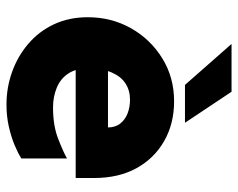

<svg xmlns="http://www.w3.org/2000/svg" viewBox="-92 -641 748 604"><g transform="rotate(90 282.0 -339.0)"><path d="M308.6 14.6Q255.9 14.6 206.5 -2.9Q157.2 -20.5 118.2 -53.7Q79.1 -86.9 56.6 -134.3Q34.2 -181.6 34.2 -241.2Q34.2 -315.4 68.8 -377Q103.5 -438.5 163.6 -475.6Q223.6 -512.7 298.8 -512.7Q369.1 -512.7 423.8 -481.4Q478.5 -450.2 509.3 -394Q540 -337.9 540 -260.7V-203.1H187.5V-304.7H380.9Q380.9 -328.1 368.2 -343.8Q355.5 -359.4 335.9 -366.7Q316.4 -374 293.9 -374Q264.6 -374 242.7 -359.9Q220.7 -345.7 208 -316.4Q195.3 -287.1 195.3 -241.2Q195.3 -204.1 211.4 -179.7Q227.5 -155.3 255.9 -143.6Q284.2 -131.8 318.4 -131.8Q375 -131.8 416.5 -147.9Q458 -164.1 478.5 -175.8V-32.2Q461.9 -21.5 436 -10.7Q410.2 0 377.9 7.3Q345.7 14.6 308.6 14.6ZM247.1 -546.9 118.2 -693.4H268.6L366.2 -546.9Z"/></g></svg>

Font: Sen ExtraBold
Style: Regular
Weight: 800
Version: Version 2.000;gftools[0.9.31]